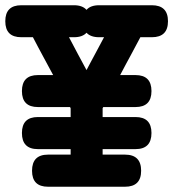

<svg xmlns="http://www.w3.org/2000/svg" viewBox="-30 -667 661 733"><path d="M114.7 -97.7Q53.7 -97.7 53.7 -159.2Q53.7 -220.2 114.7 -220.2H239.7V-253.4Q239.3 -253.9 238.8 -255.6Q238.3 -257.3 237.3 -258.3H114.7Q53.7 -258.3 53.7 -319.3Q53.7 -380.4 114.7 -380.4H172.9Q163.1 -398.9 153.6 -416.3Q144 -433.6 134.8 -451.2Q125.5 -468.8 115.7 -486.8Q106 -504.9 95.7 -524.9H51.3Q-9.8 -524.9 -9.8 -585.9Q-9.8 -647 51.3 -647H252.4Q284.7 -647 300.3 -629.4Q315.4 -647 348.6 -647H549.8Q611.3 -647 611.3 -585.9Q611.3 -524.9 549.8 -524.9H505.9Q494.6 -503.9 485.8 -487.3Q477.1 -470.7 468.5 -454.8Q460 -439 450.4 -421.4Q440.9 -403.8 428.7 -380.4H487.3Q548.3 -380.4 548.3 -319.3Q548.3 -258.3 487.3 -258.3H364.3Q363.8 -256.8 361.8 -253.9V-220.2H487.3Q548.3 -220.2 548.3 -159.2Q548.3 -97.7 487.3 -97.7H361.8V-76.7H447.3Q508.8 -76.7 508.8 -15.1Q508.8 45.9 447.3 45.9H153.3Q92.3 45.9 92.3 -15.1Q92.3 -76.7 153.3 -76.7H239.7V-97.7ZM348.6 -524.9Q315.9 -524.9 300.3 -542Q284.7 -524.9 252.4 -524.9H233.4Q250.5 -492.7 266.8 -461.7Q283.2 -430.7 300.3 -399.4Q309.1 -416 316.4 -429.9Q323.7 -443.8 331.5 -458Q339.4 -472.2 347.7 -488.3Q356 -504.4 367.2 -524.9Z"/></svg>

Font: Erica Type
Style: Bold
Weight: 700
Designer: Peter Wiegel
Foundry: Peter Wiegel
Version: Version 1.000 2010 initial release